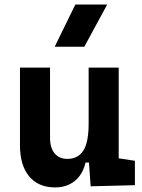

<svg xmlns="http://www.w3.org/2000/svg" viewBox="-20 -815 626 845"><path d="M222.7 9.8Q148.9 9.8 108.4 -38.8Q67.9 -87.4 67.9 -175.8V-517.6H200.2V-208.5Q200.2 -164.1 220.5 -139.9Q240.7 -115.7 276.4 -115.7Q322.8 -115.7 346.4 -151.6Q370.1 -187.5 370.1 -272V-517.6H502.4V-118.2L573.7 -107.4V0L378.9 4.9L371.6 -99.6H356.4Q344.2 -46.9 309.1 -18.6Q273.9 9.8 222.7 9.8ZM220.7 -609.4 311.5 -794.9H451.7L351.1 -609.4Z"/></svg>

Font: Caskaydia Cove
Style: Bold
Weight: 700
Monospace: yes
Designer: Aaron Bell
Foundry: Saja Typeworks
Version: Version 4.300; ttfautohint (v1.8.3)